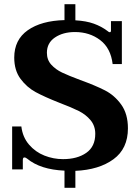

<svg xmlns="http://www.w3.org/2000/svg" viewBox="-20 -806 669 917"><path d="M340 10V91H288V9Q173 4 110 -48Q103 -54 96 -54Q89 -54 89 -41V3H38V-202H82Q88 -151 118.5 -115.5Q149 -80 192 -63Q235 -46 281 -46Q349 -46 392 -76Q435 -106 435 -167Q435 -205 412.5 -232Q390 -259 356 -276Q322 -293 264 -315Q193 -343 150.5 -366Q108 -389 78 -429.5Q48 -470 48 -531Q48 -616 112.5 -661.5Q177 -707 288 -710V-786H340V-709Q392 -706 428 -693Q464 -680 492 -659Q500 -652 504 -652Q510 -652 510 -660V-705H562V-500H518Q509 -576 458.5 -614.5Q408 -653 338 -653Q281 -653 242.5 -627Q204 -601 204 -554Q204 -520 225 -497Q246 -474 276.5 -459.5Q307 -445 363 -424Q435 -398 481 -374.5Q527 -351 559 -306.5Q591 -262 591 -193Q591 -96 522 -45.5Q453 5 340 10Z"/></svg>

Font: Taviraj SemiBold
Style: Regular
Weight: 600
Designer: Katatrad Team
Foundry: CadsonDemak
Version: Version 1.001